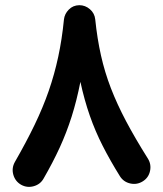

<svg xmlns="http://www.w3.org/2000/svg" viewBox="-20 -659 640 752"><path d="M539.1 51.3Q516.6 65.4 490.2 59.6Q463.9 53.7 449.7 31.2Q411.1 -30.8 382.1 -87.9Q353 -145 331.8 -205.8Q310.5 -266.6 294.9 -338.4Q280.3 -264.2 260.5 -201.9Q240.7 -139.6 213.9 -81.1Q187 -22.5 150.9 40Q138.2 63 112.1 70.3Q85.9 77.6 62.5 64.5Q39.6 51.3 32.2 25.4Q24.9 -0.5 38.1 -24.4Q83 -102.5 115.7 -170.4Q148.4 -238.3 170.9 -303.2Q193.4 -368.2 208 -436.3Q222.7 -504.4 230.5 -583Q232.9 -604.5 249.3 -621.3Q265.6 -638.2 290.5 -638.7Q314 -638.7 332.3 -622.8Q350.6 -606.9 353 -583Q360.8 -507.3 375.5 -441.9Q390.1 -376.5 414.3 -313.7Q438.5 -251 473.9 -184.1Q509.3 -117.2 559.1 -38.1Q573.2 -15.6 567.6 10.7Q562 37.1 539.1 51.3Z"/></svg>

Font: Mikhak Bold
Style: Regular
Weight: 700
Designer: Amin Abedi
Version: Version 3.3